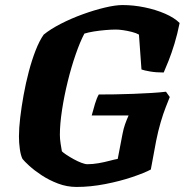

<svg xmlns="http://www.w3.org/2000/svg" viewBox="-20 -740 733 760"><path d="M283 0Q245 0 209.5 -13.5Q174 -27 144.5 -46.5Q115 -66 95.5 -84Q76 -102 69 -111Q62 -125 58.5 -150Q55 -175 55 -200Q55 -232 60 -274.5Q65 -317 73.5 -364Q82 -411 94 -456.5Q106 -502 121 -540.5Q136 -579 153 -603Q180 -625 221 -646Q262 -667 307.5 -683.5Q353 -700 395 -710Q437 -720 465 -720Q508 -720 552 -711Q596 -702 633 -686Q670 -670 691 -649Q682 -604 670.5 -566.5Q659 -529 647.5 -500Q636 -471 628 -453Q598 -453 574.5 -457Q551 -461 540 -465L530 -603Q520 -609 502.5 -613.5Q485 -618 468 -620.5Q451 -623 439 -623Q421 -623 397.5 -621Q374 -619 352 -615.5Q330 -612 314 -607Q297 -575 279.5 -524.5Q262 -474 248 -417Q234 -360 225.5 -304.5Q217 -249 217 -206Q217 -190 220 -171Q223 -152 225 -141Q231 -135 244 -126.5Q257 -118 272.5 -109.5Q288 -101 302.5 -95.5Q317 -90 326 -90Q347 -90 370 -94Q393 -98 413.5 -103.5Q434 -109 446 -111L465 -210Q469 -231 475 -248Q481 -265 489 -283H343Q349 -306 356 -329Q363 -352 371 -366Q398 -366 434 -366.5Q470 -367 508 -368.5Q546 -370 579.5 -372Q613 -374 637 -377L652 -356Q646 -341 636 -315.5Q626 -290 616 -256Q606 -222 598 -182L577 -69Q553 -56 504.5 -39.5Q456 -23 397 -11.5Q338 0 283 0Z"/></svg>

Font: Texturina Medium 12pt Black
Style: Italic
Weight: 900
Italic angle: -11°
Version: Version 1.002